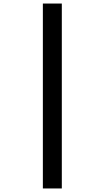

<svg xmlns="http://www.w3.org/2000/svg" viewBox="-20 -820 591 1084"><path d="M222 244V-800H329V244Z"/></svg>

Font: Noto Sans Tamil Condensed
Style: Bold
Weight: 700
Width: 3
Designer: Jelle Bosma - Monotype Design Team
Foundry: Monotype Imaging Inc.
Version: Version 2.004; ttfautohint (v1.8.4.7-5d5b)